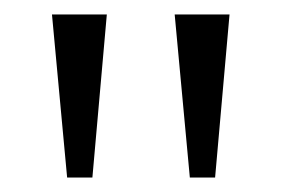

<svg xmlns="http://www.w3.org/2000/svg" viewBox="-20 -734 391 266"><path d="M73 -488H108L128 -714H52ZM243 -488H278L298 -714H222Z"/></svg>

Font: Noto Serif Lao Light
Style: Regular
Weight: 300
Designer: Monotype Design Team
Foundry: Monotype Imaging Inc.
Version: Version 2.003